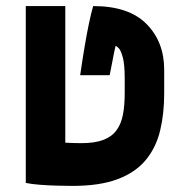

<svg xmlns="http://www.w3.org/2000/svg" viewBox="-20 -606 626 636"><path d="M219.7 9.8Q199.2 9.8 170.2 9Q141.1 8.3 112.8 6.1Q84.5 3.9 65.4 0L116.7 -141.6Q161.1 -135.3 193.6 -133.5Q226.1 -131.8 249 -131.8Q293.5 -131.8 321.5 -142.3Q349.6 -152.8 365.2 -173.6Q380.9 -194.3 387 -225.1Q393.1 -255.9 393.1 -296.9V-346.2Q393.1 -392.1 387 -415Q380.9 -438 373.8 -445.8Q366.7 -453.6 362.8 -453.6Q359.9 -441.9 357.9 -431.9Q356 -421.9 352.8 -405.3Q349.6 -388.7 343.3 -356.9H245.6Q252.9 -407.7 260.3 -451.4Q267.6 -495.1 274.9 -529.5Q282.2 -564 288.6 -585.9Q406.7 -585.9 465.3 -526.6Q523.9 -467.3 523.9 -375V-296.9Q523.9 -229 510.3 -172.9Q496.6 -116.7 462.6 -75.7Q428.7 -34.7 369.6 -12.5Q310.5 9.8 219.7 9.8ZM65.4 0V-585.9H196.3V0Z"/></svg>

Font: Cascadia Mono
Style: Regular
Weight: 400
Monospace: yes
Designer: Aaron Bell
Foundry: Saja Typeworks
Version: Version 2404.023